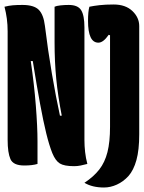

<svg xmlns="http://www.w3.org/2000/svg" viewBox="-20 -730 640 855"><path d="M356 84Q397 57 422 25Q447 -7 458.5 -52.5Q470 -98 470 -165V-573L464 -575Q440 -540 418 -540Q372 -540 372 -637Q372 -679 378 -700Q397 -704 423.5 -707Q450 -710 486 -710Q539 -710 569.5 -681Q600 -652 600 -614V-132Q600 -62 587.5 -17Q575 28 552 54Q529 79 500.5 92Q472 105 443 105Q391 105 356 84ZM147 0Q124 7 88 7Q39 7 26.5 -21.5Q14 -50 14 -107V-590Q14 -620 10.5 -646.5Q7 -673 0 -700Q20 -705 37.5 -706.5Q55 -708 80 -708Q131 -708 152.5 -686.5Q174 -665 180 -615Q193 -508 211 -402.5Q229 -297 247 -215H255Q238 -302 230.5 -378.5Q223 -455 223 -542V-700Q231 -704 249 -706Q267 -708 286 -708Q327 -708 341.5 -684.5Q356 -661 356 -608V-106Q356 -80 359 -53Q362 -26 369 0Q354 4 339.5 7Q325 10 310 10Q266 10 246.5 -2Q227 -14 213 -48Q199 -83 186 -136Q173 -189 158.5 -267.5Q144 -346 126 -458H117Q132 -356 139.5 -260.5Q147 -165 147 -101Z"/></svg>

Font: Recursive Mn Csl St XBd
Style: Regular
Weight: 800
Monospace: yes
Version: Version 1.079;hotconv 1.0.112;makeotfexe 2.5.65598; ttfautoh